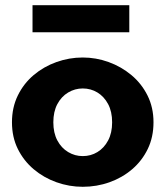

<svg xmlns="http://www.w3.org/2000/svg" viewBox="-20 -704 636 738"><path d="M298 14Q246 14 197 -3.5Q148 -21 109.5 -53.5Q71 -86 48.5 -131.5Q26 -177 26 -234Q26 -291 48.5 -337Q71 -383 109.5 -415.5Q148 -448 197 -465.5Q246 -483 298 -483Q349 -483 397.5 -465.5Q446 -448 485 -415.5Q524 -383 547 -337Q570 -291 570 -234Q570 -177 548 -131.5Q526 -86 488 -53.5Q450 -21 401 -3.5Q352 14 298 14ZM298 -104Q329 -104 354.5 -119.5Q380 -135 395.5 -164Q411 -193 411 -234Q411 -275 395.5 -304Q380 -333 354.5 -348.5Q329 -364 298 -364Q268 -364 242 -348.5Q216 -333 200.5 -304Q185 -275 185 -234Q185 -193 200.5 -164Q216 -135 242 -119.5Q268 -104 298 -104ZM477 -684V-580H105V-684Z"/></svg>

Font: BioRhyme ExtraBold ExtraBold
Style: Regular
Weight: 800
Version: Version 1.600;gftools[0.9.33]